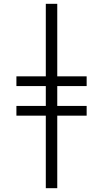

<svg xmlns="http://www.w3.org/2000/svg" viewBox="-20 -843 540 1006"><path d="M220 143V-237H66V-288H220V-392H66V-443H220V-823H280V-443H434V-392H280V-288H434V-237H280V143Z"/></svg>

Font: Iosevka Fixed Light
Style: Regular
Weight: 300
Monospace: yes
Designer: Belleve Invis
Foundry: Belleve Invis
Version: Version 32.3.0